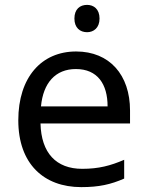

<svg xmlns="http://www.w3.org/2000/svg" viewBox="-20 -757 604 787"><path d="M337 -625C364 -625 388 -643 388 -681C388 -720 364 -737 337 -737C308 -737 285 -720 285 -681C285 -643 308 -625 337 -625ZM313 10C386 10 434 -1 489 -25V-102C433 -78 385 -65 317 -65C210 -65 149 -130 146 -251H513V-304C513 -450 429 -546 292 -546C150 -546 55 -440 55 -264C55 -85 160 10 313 10ZM148 -321C157 -417 207 -474 291 -474C380 -474 421 -412 421 -321Z"/></svg>

Font: Noto Sans Math
Style: Regular
Weight: 400
Designer: Monotype Design Team, Delve Withrington, Jeff Kellem
Foundry: Monotype Imaging Inc., Delve Fonts LLC
Version: Version 3.000